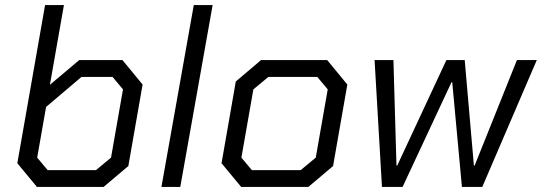

<svg xmlns="http://www.w3.org/2000/svg" viewBox="-20 -734 2128 754"><path d="M48 -93 157 -714H231L176 -401L291 -498H461L540 -402L484 -82L387 0H125ZM357 -66 416 -115 463 -383 422 -432H300L161 -314L126 -115L167 -66Z M741 -714H815L688 0H614Z M850 -93 906 -414 1005 -498H1265L1344 -402L1288 -82L1191 0H927ZM1161 -66 1220 -115 1267 -383 1226 -432H1034L975 -383L928 -115L969 -66Z M1451 -498H1525L1537 -84H1540L1733 -498H1805L1841 -84H1844L2010 -498H2088L1874 0H1794L1756 -411H1753L1561 0H1480Z"/></svg>

Font: Chakra Petch
Style: Italic
Weight: 400
Italic angle: -10°
Designer: Katatrad Aksorn Co.,Ltd.
Foundry: Cadson Demak Co.,Ltd.
Version: Version 1.000; ttfautohint (v1.6)